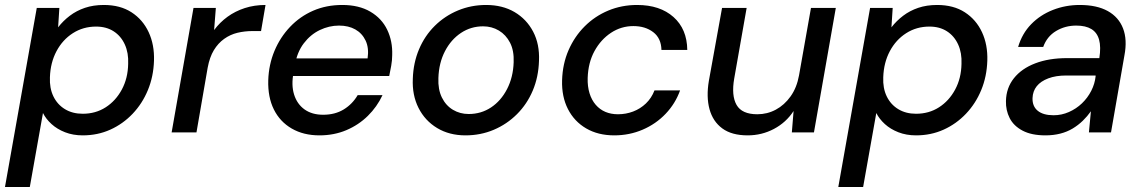

<svg xmlns="http://www.w3.org/2000/svg" viewBox="-35 -533 4606 773"><path d="M-15 220 113 -501H204L199 -423Q219 -449 246 -469.5Q273 -490 307 -501.5Q341 -513 383 -513Q449 -513 494.5 -483.5Q540 -454 563.5 -403.5Q587 -353 585 -289Q583 -225 560.5 -170.5Q538 -116 499 -75Q460 -34 409 -11Q358 12 298 12Q259 12 227 -0.5Q195 -13 172.5 -33.5Q150 -54 138 -78L85 220ZM298 -75Q350 -75 390.5 -101Q431 -127 455.5 -172.5Q480 -218 481 -276Q483 -320 467.5 -354Q452 -388 422.5 -407Q393 -426 352 -426Q300 -426 258.5 -399.5Q217 -373 192.5 -327Q168 -281 166 -222Q164 -178 180 -145Q196 -112 226.5 -93.5Q257 -75 298 -75Z M656 0 744 -501H834L827 -412Q850 -443 881 -465.5Q912 -488 950.5 -500.5Q989 -513 1034 -513L1016 -408H983Q950 -408 921 -401Q892 -394 867.5 -376.5Q843 -359 826 -331Q809 -303 801 -260L756 0Z M1251 12Q1187 12 1139.5 -15.5Q1092 -43 1067.5 -92.5Q1043 -142 1045 -210Q1047 -273 1070 -328Q1093 -383 1133 -425Q1173 -467 1226 -490Q1279 -513 1343 -513Q1410 -513 1456 -486Q1502 -459 1524 -413Q1546 -367 1544 -311Q1544 -291 1540 -268Q1536 -245 1532 -227H1120L1132 -298H1445Q1451 -340 1437 -369.5Q1423 -399 1395.5 -414.5Q1368 -430 1330 -430Q1290 -430 1252.5 -412Q1215 -394 1188 -358.5Q1161 -323 1152 -270L1147 -241Q1137 -191 1149 -152.5Q1161 -114 1191 -92.5Q1221 -71 1266 -71Q1314 -71 1349 -92.5Q1384 -114 1405 -150H1505Q1483 -103 1446 -66.5Q1409 -30 1359.5 -9Q1310 12 1251 12Z M1839 12Q1774 12 1725 -17.5Q1676 -47 1650 -98.5Q1624 -150 1627 -216Q1629 -280 1652 -334.5Q1675 -389 1715.5 -429Q1756 -469 1809 -491Q1862 -513 1922 -513Q1988 -513 2036.5 -484.5Q2085 -456 2111.5 -405.5Q2138 -355 2135 -288Q2133 -223 2110 -168.5Q2087 -114 2046.5 -73.5Q2006 -33 1953 -10.5Q1900 12 1839 12ZM1852 -74Q1902 -74 1942 -100.5Q1982 -127 2006.5 -174.5Q2031 -222 2033 -282Q2035 -329 2018.5 -361Q2002 -393 1973.5 -410Q1945 -427 1910 -427Q1861 -427 1821 -400.5Q1781 -374 1756.5 -327Q1732 -280 1730 -219Q1728 -173 1744 -140.5Q1760 -108 1788.5 -91Q1817 -74 1852 -74Z M2438 12Q2373 12 2325 -16Q2277 -44 2251.5 -94Q2226 -144 2228 -210Q2230 -276 2254 -331Q2278 -386 2319 -427Q2360 -468 2414 -490.5Q2468 -513 2530 -513Q2622 -513 2676.5 -464.5Q2731 -416 2732 -332H2628Q2627 -379 2595 -403.5Q2563 -428 2515 -428Q2466 -428 2425 -401Q2384 -374 2358.5 -327.5Q2333 -281 2331 -219Q2330 -185 2338.5 -157.5Q2347 -130 2363.5 -111Q2380 -92 2402.5 -82.5Q2425 -73 2453 -73Q2485 -73 2514 -84Q2543 -95 2565.5 -116.5Q2588 -138 2600 -169H2703Q2684 -116 2645 -75Q2606 -34 2552.5 -11Q2499 12 2438 12Z M2975 12Q2911 12 2873 -16Q2835 -44 2821.5 -93.5Q2808 -143 2819 -208L2872 -501H2971L2921 -217Q2909 -148 2930.5 -110.5Q2952 -73 3014 -73Q3054 -73 3088.5 -91.5Q3123 -110 3148 -145Q3173 -180 3182 -230L3230 -501H3330L3242 0H3153L3160 -86Q3130 -40 3081 -14Q3032 12 2975 12Z M3340 220 3468 -501H3559L3554 -423Q3574 -449 3601 -469.5Q3628 -490 3662 -501.5Q3696 -513 3738 -513Q3804 -513 3849.5 -483.5Q3895 -454 3918.5 -403.5Q3942 -353 3940 -289Q3938 -225 3915.5 -170.5Q3893 -116 3854 -75Q3815 -34 3764 -11Q3713 12 3653 12Q3614 12 3582 -0.5Q3550 -13 3527.5 -33.5Q3505 -54 3493 -78L3440 220ZM3653 -75Q3705 -75 3745.5 -101Q3786 -127 3810.5 -172.5Q3835 -218 3836 -276Q3838 -320 3822.5 -354Q3807 -388 3777.5 -407Q3748 -426 3707 -426Q3655 -426 3613.5 -399.5Q3572 -373 3547.5 -327Q3523 -281 3521 -222Q3519 -178 3535 -145Q3551 -112 3581.5 -93.5Q3612 -75 3653 -75Z M4174 12Q4118 12 4082 -7Q4046 -26 4030 -57.5Q4014 -89 4015 -126Q4016 -179 4047 -218Q4078 -257 4133 -278Q4188 -299 4261 -299H4391Q4398 -344 4390 -373Q4382 -402 4359 -416Q4336 -430 4298 -430Q4253 -430 4216.5 -408Q4180 -386 4165 -344H4064Q4080 -398 4116.5 -435.5Q4153 -473 4204 -493Q4255 -513 4312 -513Q4381 -513 4425 -488.5Q4469 -464 4486.5 -418.5Q4504 -373 4492 -310L4438 0H4349L4357 -85Q4343 -65 4324.5 -47Q4306 -29 4283.5 -15.5Q4261 -2 4233.5 5Q4206 12 4174 12ZM4207 -69Q4239 -69 4268.5 -82Q4298 -95 4321 -117Q4344 -139 4358.5 -167.5Q4373 -196 4376 -226V-229H4257Q4216 -229 4185.5 -217.5Q4155 -206 4139 -186Q4123 -166 4122 -138Q4121 -105 4143 -87Q4165 -69 4207 -69Z"/></svg>

Font: DM Sans 17pt Medium
Style: Italic
Weight: 500
Italic angle: -10°
Version: Version 4.004;gftools[0.9.30]